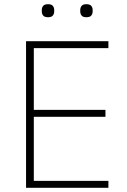

<svg xmlns="http://www.w3.org/2000/svg" viewBox="-20 -894 606 914"><path d="M104 0V-698H496V-665H141V-371H482V-338H141V-33H496V0ZM209 -812Q192 -812 185.5 -820Q179 -828 179 -839V-847Q179 -858 185.5 -866Q192 -874 209 -874Q225 -874 231.5 -866Q238 -858 238 -847V-839Q238 -828 231.5 -820Q225 -812 209 -812ZM391 -812Q375 -812 368.5 -820Q362 -828 362 -839V-847Q362 -858 368.5 -866Q375 -874 391 -874Q408 -874 414.5 -866Q421 -858 421 -847V-839Q421 -828 414.5 -820Q408 -812 391 -812Z"/></svg>

Font: IBM Plex Sans Thai ExtLt
Style: Regular
Weight: 200
Designer: Mike Abbink, Paul van der Laan, Pieter van Rosmalen, Ben Mitchell, Mark Frömberg
Foundry: Bold Monday
Version: Version 1.2